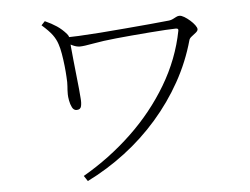

<svg xmlns="http://www.w3.org/2000/svg" viewBox="-51 -764 1102 848"><g transform="rotate(-5 500.0 -340.0)"><path d="M177 -700Q206 -687 228.5 -672Q251 -657 270 -635Q276 -628 278 -621Q280 -614 280 -605Q280 -598 282.5 -574Q285 -550 288 -517.5Q291 -485 295 -451Q299 -417 301.5 -389Q304 -361 305 -347Q307 -326 303.5 -311.5Q300 -297 283 -297Q270 -297 263 -311Q256 -325 253 -342Q250 -359 250 -369Q250 -389 251.5 -405Q253 -421 251 -447Q250 -468 247 -495.5Q244 -523 239.5 -549.5Q235 -576 229 -593Q222 -615 207.5 -635Q193 -655 161 -683ZM259 -620Q279 -620 321 -622Q363 -624 417 -628Q471 -632 528 -637Q585 -642 636.5 -646.5Q688 -651 724 -655Q733 -656 741 -660Q749 -664 756.5 -668Q764 -672 771 -672Q780 -672 792.5 -664.5Q805 -657 817.5 -646Q830 -635 838 -624Q846 -613 846 -606Q846 -599 837 -591.5Q828 -584 818 -576.5Q808 -569 806 -561Q780 -467 732 -381Q684 -295 618.5 -220Q553 -145 473.5 -84.5Q394 -24 305 20L289 -4Q407 -72 505 -165Q603 -258 670 -370.5Q737 -483 761 -607Q762 -612 759.5 -614.5Q757 -617 751 -617Q736 -617 704.5 -615Q673 -613 633.5 -610Q594 -607 554.5 -603.5Q515 -600 485 -597Q425 -591 382 -583Q339 -575 322 -575Q307 -575 290 -583Q273 -591 259 -599Z"/></g></svg>

Font: Noto Serif SC
Style: Regular
Weight: 200
Designer: Ryoko NISHIZUKA 西塚涼子 (kana & ideographs); Frank Grießhammer (Latin, Greek & Cyrillic); Wenlong ZHANG 张文龙 (bopomofo); San
Foundry: Adobe
Version: Version 2.001;hotconv 1.1.0;makeotfexe 2.6.0